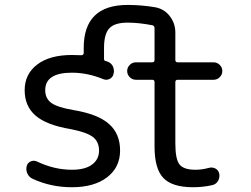

<svg xmlns="http://www.w3.org/2000/svg" viewBox="-20 -785 1040 794"><path d="M714.8 -455.1Q705.1 -455.1 705.1 -445.3V-192.4Q705.1 -126 722.7 -104.5Q740.2 -83 788.1 -83Q815.4 -83 843.8 -90.8Q858.4 -94.7 871.1 -87.9Q883.8 -81.1 886.7 -66.4Q889.6 -50.8 881.8 -37.1Q874 -23.4 858.4 -19.5Q819.3 -10.7 778.3 -10.7Q692.4 -10.7 655.8 -48.8Q619.1 -86.9 619.1 -178.7V-445.3Q619.1 -455.1 609.4 -455.1H542Q527.3 -455.1 516.6 -465.8Q505.9 -476.6 505.9 -491.2Q505.9 -505.9 516.6 -516.6Q527.3 -527.3 542 -527.3H609.4Q619.1 -527.3 619.1 -537.1V-668.9Q619.1 -678.7 609.4 -680.7Q553.7 -691.4 507.8 -691.4Q454.1 -691.4 432.1 -668Q410.2 -644.5 410.2 -586.9V-541Q410.2 -535.2 415 -533.2Q419.9 -532.2 424.8 -530.3Q440.4 -524.4 447.3 -509.8Q451.2 -500 451.2 -490.2Q451.2 -484.4 449.2 -478.5Q446.3 -464.8 433.1 -458.5Q419.9 -452.1 406.2 -458Q341.8 -484.4 277.3 -484.4Q167 -484.4 167 -412.1Q167 -378.9 190.9 -360.4Q214.8 -341.8 282.2 -330.1Q383.8 -313.5 430.2 -272.9Q476.6 -232.4 476.6 -162.6Q476.6 -92.8 422.9 -51.8Q369.1 -10.7 277.3 -10.7Q189.5 -10.7 114.3 -45.9Q99.6 -52.7 92.8 -68.4Q88.9 -77.1 88.9 -85.9Q88.9 -92.8 90.8 -99.6Q94.7 -112.3 107.4 -117.7Q120.1 -123 132.8 -117.2Q204.1 -83 277.3 -83Q332 -83 360.8 -104.5Q389.6 -126 389.6 -162.1Q389.6 -199.2 363.8 -218.8Q337.9 -238.3 272.5 -251Q172.9 -267.6 127.4 -306.6Q82 -345.7 82 -412.1Q82 -478.5 133.8 -518.1Q185.5 -557.6 277.3 -557.6Q299.8 -557.6 316.4 -556.6Q320.3 -556.6 323.2 -559.1Q326.2 -561.5 326.2 -565.4V-586.9Q326.2 -764.6 507.8 -764.6Q565.4 -764.6 622.1 -754.9Q659.2 -748 682.1 -718.3Q705.1 -688.5 705.1 -650.4V-537.1Q705.1 -527.3 714.8 -527.3H863.3Q877.9 -527.3 888.7 -516.6Q899.4 -505.9 899.4 -491.2Q899.4 -476.6 888.7 -465.8Q877.9 -455.1 863.3 -455.1Z"/></svg>

Font: Rounded-X Mgen+ 2m regular
Style: Regular
Weight: 400
Designer: [Source Han Sans]
Ryoko NISHIZUKA  (kana & ideographs); Paul D. Hunt (Latin, Greek & Cyrillic); Wenlong ZHANG  (bopomofo
Version: Version 1.059.20150602